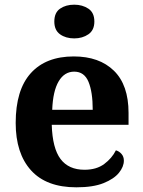

<svg xmlns="http://www.w3.org/2000/svg" viewBox="-20 -790 612 820"><path d="M306 10Q178 10 112.5 -62.5Q47 -135 47 -265Q47 -406 111.5 -477.5Q176 -549 295 -549Q404 -549 466.5 -488Q529 -427 529 -308V-257H201Q204 -157 238.5 -111Q273 -65 341 -65Q392 -65 425 -89.5Q458 -114 475 -148Q489 -144 499 -132.5Q509 -121 509 -104Q509 -78 488 -52Q467 -26 422.5 -8Q378 10 306 10ZM376 -321Q376 -397 358 -440.5Q340 -484 297 -484Q255 -484 230.5 -442.5Q206 -401 203 -321ZM297 -626Q261 -626 236.5 -643.5Q212 -661 212 -698Q212 -736 236.5 -753Q261 -770 297 -770Q332 -770 357.5 -753Q383 -736 383 -698Q383 -661 357.5 -643.5Q332 -626 297 -626Z"/></svg>

Font: Noto Serif Myanmar
Style: Bold
Weight: 700
Designer: Ben Mitchell and the Monotype Design Team
Foundry: Monotype Imaging Inc.
Version: Version 2.106; ttfautohint (v1.8.4.7-5d5b)